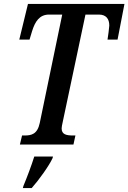

<svg xmlns="http://www.w3.org/2000/svg" viewBox="-20 -734 652 975"><path d="M81 0H353L363 -46H351C317 -46 293 -51 293 -82C293 -89 295 -98 299 -117L414 -660H482C519 -660 535 -638 535 -604C535 -595 528 -545 526 -533H577L612 -714H122L78 -533H130L143 -576C158 -624 180 -660 229 -660H296L182 -110C170 -52 139 -46 105 -46H92ZM96 221H141C176 182 230 107 247 69L249 61H154C140 106 117 167 99 210Z"/></svg>

Font: Noto Serif Condensed Semi
Style: Italic
Weight: 600
Width: 3
Italic angle: -12°
Designer: Monotype Design Team
Foundry: Monotype Imaging Inc.
Version: Version 1.901